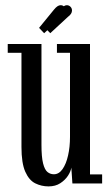

<svg xmlns="http://www.w3.org/2000/svg" viewBox="-20 -688 414 720"><path d="M162 11Q135.5 11 112.2 -0.5Q89 -12 74.8 -44Q60.5 -76 60.5 -137V-490H9V-523H135.5V-145Q135.5 -99.5 141.5 -75.5Q147.5 -51.5 158 -43Q168.5 -34.5 182 -34.5Q201 -34.5 214.5 -53.8Q228 -73 235.2 -104.8Q242.5 -136.5 242.5 -174.5V-490H193.5V-523H317.5V-34H363V0H251.5L247.5 -59.5Q245.5 -45.5 235 -29.2Q224.5 -13 206.2 -1Q188 11 162 11ZM168.5 -563.5 149 -583.5 205.5 -652Q212.5 -660 218.5 -664.2Q224.5 -668.5 230.5 -668.5Q238.5 -668.5 244.2 -662.8Q250 -657 250 -648.5Q250 -636 235 -625ZM145.5 -563.5 126.5 -583.5 182.5 -652Q189.5 -660.5 195.5 -664.5Q201.5 -668.5 207.5 -668.5Q215.5 -668.5 221.2 -662.8Q227 -657 227 -648.5Q227 -635.5 212.5 -625Z"/></svg>

Font: Imbue Thin 10pt
Style: Regular
Weight: 400
Version: Version 1.102